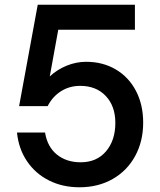

<svg xmlns="http://www.w3.org/2000/svg" viewBox="-20 -783 680 814"><path d="M52 -221H171Q181 -160 221.5 -127.5Q262 -95 322 -95Q390 -95 429.5 -141.5Q469 -188 469 -262Q469 -333 428.5 -376Q388 -419 320 -419Q275 -419 239 -396.5Q203 -374 182 -333H61L140 -763H552V-657H227L191 -459Q222 -488 262.5 -504.5Q303 -521 345 -521Q416 -521 471 -488.5Q526 -456 556.5 -397.5Q587 -339 587 -263Q587 -184 553 -121.5Q519 -59 457.5 -24Q396 11 317 11Q245 11 187.5 -18Q130 -47 94.5 -99.5Q59 -152 52 -221Z"/></svg>

Font: Open Sauce One Medium
Style: Regular
Weight: 500
Designer: Alfredo Marco Pradil
Foundry: Creative Sauce Fz LLC
Version: Version 1.477